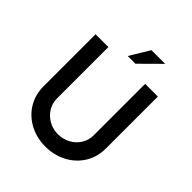

<svg xmlns="http://www.w3.org/2000/svg" viewBox="-244 -1065 1229 1229"><g transform="rotate(45 370.5 -450.5)"><path d="M370 -105Q417 -105 455.5 -126Q494 -147 516 -183Q538 -219 538 -262V-728H653V-259Q653 -181 615.5 -120.5Q578 -60 513 -26Q448 8 370 8Q292 8 227.5 -26Q163 -60 126 -120.5Q89 -181 89 -259V-728H205V-262Q205 -220 227 -184Q249 -148 287 -126.5Q325 -105 370 -105ZM403 -775H333L414 -909H538Z"/></g></svg>

Font: Josefin Sans SemiBold
Style: Regular
Weight: 600
Designer: Santiago Orozco
Foundry: Typemade
Version: Version 2.000